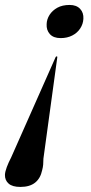

<svg xmlns="http://www.w3.org/2000/svg" viewBox="-46 -540 366 776"><path d="M36.5 215.5Q4 215.5 -11.2 202Q-26.5 188.5 -26 166.5Q-25.5 154 -18.5 135.2Q-11.5 116.5 -1 96.5L178.5 -308.5Q179.5 -310 180.2 -311Q181 -312 183 -312Q185 -312 185.5 -310.8Q186 -309.5 185.5 -308L129.5 101Q129.5 114 128.5 125.2Q127.5 136.5 124.5 147.5Q117.5 181 95.8 198.2Q74 215.5 36.5 215.5ZM235.5 -520Q263 -520 277.8 -504.2Q292.5 -488.5 291 -464Q290 -443 278.2 -425Q266.5 -407 246 -396.5Q225.5 -386 199 -386Q170 -386 155.5 -402.2Q141 -418.5 142.5 -442.5Q143 -462 154.2 -479.8Q165.5 -497.5 185.8 -508.8Q206 -520 235.5 -520Z"/></svg>

Font: Fraunces 120pt SemiBold
Style: Italic
Weight: 600
Italic angle: -16°
Version: Version 1.000;[b76b70a41]